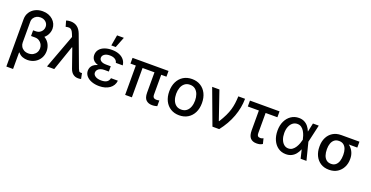

<svg xmlns="http://www.w3.org/2000/svg" viewBox="-32 -1689 5420 2806"><g transform="rotate(20 2678.0 -286.0)"><path d="M257.8 -420.5H327.8Q402.7 -420.5 451.5 -389.7Q500.4 -359 524.1 -310.5Q547.9 -262.1 547.9 -208.5Q547.9 -146.3 518.8 -96.9Q489.7 -47.6 439.3 -19.2Q388.8 9.2 324.6 9.2Q286.2 9.2 248.8 -4.1Q211.3 -17.4 181.1 -54L175.8 -51.5V-207.7Q175.8 -174.7 191.8 -146.7Q207.7 -118.6 237.2 -101.9Q266.7 -85.2 307.5 -85.2Q349.8 -85.2 380.1 -102.8Q410.5 -120.4 427.2 -149.3Q443.9 -178.3 443.9 -212.7Q443.9 -246.8 428.1 -275.2Q412.3 -303.6 384.2 -321Q356.2 -338.4 319.6 -338.4H257.8ZM296.5 -737.2Q346.2 -737.2 386.7 -721.8Q427.2 -706.3 456.3 -679.5Q485.4 -652.7 501.1 -617.9Q516.7 -583.1 516.7 -544.4Q516.7 -497.5 493.1 -452.1Q469.5 -406.6 422.1 -376.8Q374.6 -346.9 303.3 -346.9H257.8V-426.8H294.7Q334.2 -426.8 360.4 -443Q386.7 -459.2 399.9 -484.2Q413 -509.2 413 -536.2Q413 -581.7 379.8 -611.5Q346.6 -641.3 296.5 -641.3Q263.1 -641.3 235.8 -627.5Q208.5 -613.6 192.1 -588.2Q175.8 -562.9 175.8 -529.1V204.5H71.4V-532Q71.4 -592.3 100.9 -638.7Q130.3 -685 181.3 -711.1Q232.2 -737.2 296.5 -737.2Z M1112.9 7.8Q1069.2 7.8 1036.4 -16.5Q1003.6 -40.8 985.4 -90.2L867.5 -427.2L830.6 -516.7L809.7 -570.7Q795.8 -605.8 780.5 -623.2Q765.3 -640.6 743.3 -643.5Q721.2 -646.3 687.1 -637.4L661.6 -725.9Q672.2 -730.1 689.8 -733.7Q707.4 -737.2 729.4 -737.2Q790.8 -737.2 833.5 -705.4Q876.1 -673.7 899.9 -610.4L1079.2 -129.3Q1086.6 -109.7 1095.2 -96.2Q1103.7 -82.7 1124.6 -82.7Q1128.6 -82.7 1134.2 -83.3Q1139.9 -83.8 1142.8 -84.2L1159.8 2.1Q1149.5 5 1136.9 6.6Q1124.3 8.2 1112.9 7.8ZM628.9 0 843 -576.3 897.4 -387.4H875.4L741.5 0Z M1418.3 -284.8H1503.9V-239H1434.7Q1400.2 -239 1373.8 -228.3Q1347.3 -217.7 1332.2 -199Q1317.1 -180.4 1317.1 -155.5Q1317.1 -121.8 1350.9 -100Q1384.6 -78.1 1442.1 -78.1Q1498.6 -78.1 1528.4 -98Q1558.2 -117.9 1566.8 -158.4H1673.7Q1670.1 -119.3 1651.5 -88.1Q1632.8 -56.8 1602.1 -35Q1571.4 -13.1 1530.7 -1.6Q1490.1 9.9 1441.8 9.9Q1375.7 9.9 1323.3 -9.6Q1271 -29.1 1240.6 -64.6Q1210.2 -100.1 1210.2 -148.1Q1210.2 -172.2 1220 -196.4Q1229.8 -220.5 1253 -240.4Q1276.3 -260.3 1316.6 -272.5Q1356.9 -284.8 1418.3 -284.8ZM1503.9 -262.4H1418.3Q1359.4 -262.4 1320.7 -274.1Q1282 -285.9 1259.9 -304.9Q1237.9 -323.9 1228.9 -347.1Q1219.8 -370.4 1219.8 -393.1Q1219.8 -443.5 1247.9 -479.2Q1275.9 -514.9 1325.6 -533.7Q1375.4 -552.6 1440.7 -552.6Q1503.6 -552.6 1552 -533.6Q1600.5 -514.6 1629.6 -478.9Q1658.7 -443.2 1664.1 -393.1H1556.8Q1549.7 -426.8 1519 -446.2Q1488.3 -465.6 1438.2 -465.6Q1385.7 -465.6 1355.5 -443.9Q1325.3 -422.2 1324.9 -389.2Q1325.3 -358.3 1353 -339.7Q1380.7 -321 1434.7 -321H1503.9ZM1407.3 -610.1 1436.1 -777H1541.5L1475.9 -610.1Z M2320.7 -545.5V-456.3H1761V-545.5ZM1949.2 -545.5V0H1844.5V-545.5ZM2134.6 -545.5H2239.3V-147Q2239.3 -122.5 2247.7 -110.1Q2256 -97.7 2269.7 -93.2Q2283.4 -88.8 2299.4 -88.8Q2311.1 -88.8 2323 -90.9Q2334.9 -93 2342 -94.5V-5.3Q2328.5 -1.4 2308.9 2.7Q2289.4 6.7 2263.5 6.7Q2206.3 6.7 2170.6 -26.6Q2134.9 -60 2134.6 -141Z M2686.4 11Q2609.7 11 2552.6 -24.1Q2495.4 -59.3 2463.8 -122.5Q2432.2 -185.7 2432.2 -270.2Q2432.2 -355.1 2463.8 -418.7Q2495.4 -482.2 2552.6 -517.4Q2609.7 -552.6 2686.4 -552.6Q2763.1 -552.6 2820.3 -517.4Q2877.5 -482.2 2909.1 -418.7Q2940.7 -355.1 2940.7 -270.2Q2940.7 -185.7 2909.1 -122.5Q2877.5 -59.3 2820.3 -24.1Q2763.1 11 2686.4 11ZM2686.8 -78.1Q2736.5 -78.1 2769.2 -104.4Q2801.8 -130.7 2817.6 -174.4Q2833.5 -218 2833.5 -270.6Q2833.5 -322.8 2817.6 -366.7Q2801.8 -410.5 2769.2 -437.1Q2736.5 -463.8 2686.8 -463.8Q2636.7 -463.8 2603.9 -437.1Q2571 -410.5 2555.2 -366.7Q2539.4 -322.8 2539.4 -270.6Q2539.4 -218 2555.2 -174.4Q2571 -130.7 2603.9 -104.4Q2636.7 -78.1 2686.8 -78.1Z M3202.1 0 2999.3 -545.5H3112.2L3261.7 -109H3267.4Q3308.6 -175.1 3335 -230.3Q3361.5 -285.5 3376.2 -336.1Q3391 -386.7 3397.5 -437.5Q3404.1 -488.3 3406.2 -545.5H3511Q3509.9 -406.6 3458.6 -267Q3407.3 -127.5 3307.2 0Z M4047.2 -545.5V-453.8H3587V-545.5ZM3759.2 -545.5H3864V-143.1Q3864 -115.1 3871.8 -102.5Q3879.6 -89.8 3891.5 -86.5Q3903.4 -83.1 3915.8 -83.1Q3930 -83.1 3941.4 -87.4Q3952.8 -91.6 3961.6 -95.9L3981.9 -14.2Q3957.7 1.1 3935.9 5.5Q3914.1 9.9 3888.8 9.9Q3826 9.9 3792.6 -27Q3759.2 -63.9 3759.2 -146.3Z M4343.8 11.4Q4275.6 10.7 4224.1 -25.6Q4172.6 -61.8 4143.8 -125.7Q4115.1 -189.6 4115.1 -272.7Q4115.1 -355.1 4145.2 -418.1Q4175.4 -481.2 4228.2 -516.9Q4280.9 -552.6 4348.4 -552.6Q4396.3 -552.6 4432.5 -534.6Q4468.8 -516.7 4494.5 -484.7Q4520.2 -452.8 4536.9 -410.5H4573.9L4594.8 -274.1L4664.4 0H4573.5L4508.2 -274.1Q4502.8 -300.4 4492.2 -332.7Q4481.5 -365.1 4464.1 -394.5Q4446.7 -424 4420.3 -443.2Q4393.8 -462.4 4356.5 -462.4Q4315.7 -462.4 4284.8 -438Q4253.9 -413.7 4236.9 -370.7Q4219.8 -327.8 4219.8 -272Q4219.8 -217.3 4236.3 -173.7Q4252.8 -130 4282.3 -104.9Q4311.8 -79.9 4351.2 -79.9Q4387.1 -79.9 4414.1 -99.4Q4441.1 -119 4459.9 -149.1Q4478.7 -179.3 4490.6 -212.2Q4502.5 -245 4508.2 -271.3L4566.8 -545.5H4657.3L4594.8 -271.3L4573.9 -133.2H4540.1Q4523.1 -90.9 4496.3 -58.1Q4469.5 -25.2 4431.6 -6.7Q4393.8 11.7 4343.8 11.4Z M4771.3 -258.5V-269.9Q4771.3 -343 4800.1 -401.6Q4828.8 -460.2 4883.2 -494.3Q4937.5 -528.4 5014.2 -528.4Q5028.4 -525.2 5040.7 -513.7Q5052.9 -502.1 5069.2 -488.5Q5085.6 -474.8 5111.9 -465.2Q5153.8 -448.9 5186.3 -417.6Q5218.8 -386.4 5237.2 -343.2Q5255.7 -300.1 5255.7 -248.6V-238.6Q5255.7 -172.6 5227.5 -115.9Q5199.2 -59.3 5145.6 -24.7Q5092 9.9 5015.6 9.9Q4938.2 9.9 4883.7 -25.6Q4829.2 -61.1 4800.2 -121.8Q4771.3 -182.5 4771.3 -258.5ZM4886.7 -269.9V-258.5Q4886.7 -210.6 4899.7 -170.5Q4912.6 -130.3 4941.1 -106Q4969.5 -81.7 5015.6 -81.7Q5060 -81.7 5087.5 -106Q5115.1 -130.3 5127.7 -170.5Q5140.3 -210.6 5140.3 -258.5V-269.9Q5140.3 -314.6 5127.7 -352.6Q5115.1 -390.6 5087.2 -413.7Q5059.3 -436.8 5014.2 -436.8Q4969.1 -436.8 4941.1 -413.7Q4913 -390.6 4899.9 -352.6Q4886.7 -314.6 4886.7 -269.9ZM5296.2 -528.4V-436.8H5014.2V-528.4Z"/></g></svg>

Font: InterMG Medium
Style: Regular
Weight: 500
Designer: Rasmus Andersson
Foundry: rsms
Version: Version 3.019;December 26, 2023;FontCreator 15.0.0.2955 64-b